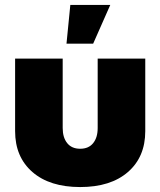

<svg xmlns="http://www.w3.org/2000/svg" viewBox="-20 -756 658 788"><path d="M309.1 11.7Q184.1 11.7 113 -50Q42 -111.8 42 -217.8V-515.6H237.3V-230.5Q237.3 -191.4 255.9 -168.5Q274.4 -145.5 309.1 -145.5Q343.8 -145.5 362.3 -168.5Q380.9 -191.4 380.9 -230.5V-515.6H576.2V-217.8Q576.2 -111.8 505.1 -50Q434.1 11.7 309.1 11.7ZM252.9 -576.7 268.6 -735.8H432.6L362.3 -576.7Z"/></svg>

Font: Inter Display Black
Style: Regular
Weight: 900
Designer: Rasmus Andersson
Foundry: rsms
Version: Version 4.000;git-a52131595